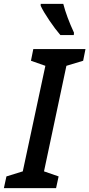

<svg xmlns="http://www.w3.org/2000/svg" viewBox="-55 -966 459 986"><path d="M-22 -60 62 -86 178 -628 104 -654 116 -714H384L372 -654L286 -628L171 -86L246 -60L233 0H-35ZM154 -936V-946H270Q287 -880 325 -798L324 -786H255Q229 -816 198.5 -861Q168 -906 154 -936Z"/></svg>

Font: Noto Sans UI NarrowMedium
Style: Italic
Weight: 500
Width: 4
Italic angle: -12°
Designer: Monotype Design Team
Foundry: Monotype Imaging Inc.
Version: Version 1.001